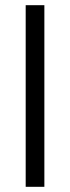

<svg xmlns="http://www.w3.org/2000/svg" viewBox="-20 -720 270 740"><path d="M79 -700H151V0H79Z"/></svg>

Font: Haskoy
Style: Regular
Weight: 400
Designer: Ertekin Erdin
Foundry: Ertekin Erdin
Version: Version 1.500